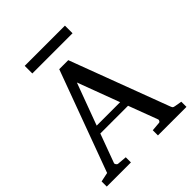

<svg xmlns="http://www.w3.org/2000/svg" viewBox="-228 -988 1131 1131"><g transform="rotate(-45 337.0 -422.5)"><path d="M668.9 0H431.2V-43L488.8 -47.9Q493.7 -47.9 497.1 -54.7Q500.5 -61.5 499 -64.9L430.2 -248H199.2L132.8 -67.9Q130.9 -62 136.5 -54.9Q142.1 -47.9 147 -47.9L206.1 -43V0H4.9V-43L63 -55.2L295.9 -687H371.1L603 -69.8Q606.9 -59.6 609.9 -56.2Q612.8 -52.7 624 -50.8L668.9 -43ZM412.1 -295.9 314 -558.1 216.8 -295.9ZM501 -781.2H166V-844.7H501Z"/></g></svg>

Font: Charis
Style: Regular
Weight: 400
Designer: Walt Agee, Miriam Martin, Annie Olsen, Victor Gaultney, Lorna Priest, Alan Ward, Bob Hallissy, Martin Hosken, Sharon Cor
Foundry: SIL Global
Version: Version 7.000